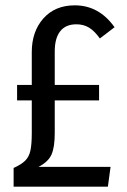

<svg xmlns="http://www.w3.org/2000/svg" viewBox="-20 -699 474 719"><path d="M124 -74H394L384 0H31V-70Q60 -83 74.5 -97.5Q89 -112 94 -135.5Q99 -159 99 -201V-323H44V-381H99V-504Q99 -581 142.5 -630Q186 -679 260 -679Q351 -679 409 -597L354 -555Q334 -583 313.5 -595.5Q293 -608 266 -608Q226 -608 205.5 -582Q185 -556 185 -506V-381H351V-323H185V-200Q185 -148 173 -120.5Q161 -93 124 -74Z"/></svg>

Font: Fira Sans Extra Condensed
Style: Regular
Weight: 400
Width: 1
Designer: Carrois Corporate & Edenspiekermann AG
Foundry: Carrois Corporate GbR & Edenspiekermann AG
Version: Version 4.203